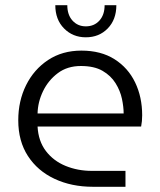

<svg xmlns="http://www.w3.org/2000/svg" viewBox="-20 -716 613 736"><path d="M336 0Q254 0 189 -30.5Q124 -61 87 -118Q50 -175 50 -255Q50 -329 80 -389.5Q110 -450 164.5 -486Q219 -522 292 -522Q367 -522 419 -489Q471 -456 498 -400Q525 -344 525 -274Q525 -251 521 -231H124Q127 -175 156 -137Q185 -99 231.5 -80Q278 -61 332 -61H461V0ZM124 -281H454Q454 -306 447.5 -337Q441 -368 423 -397Q405 -426 373 -444.5Q341 -463 290 -463Q238 -463 201.5 -435.5Q165 -408 145 -366.5Q125 -325 124 -281ZM309 -573Q259 -573 225.5 -607Q192 -641 192 -696H238Q238 -659 258 -637Q278 -615 309 -615Q341 -615 361 -637Q381 -659 381 -696H426Q426 -641 393 -607Q360 -573 309 -573Z"/></svg>

Font: MuseoModerno Light
Style: Regular
Weight: 300
Designer: Pablo Cosgaya, Héctor Gatti, Marcela Romero, and the Authors of The MuseoModerno Project.
Foundry: Omnibus-Type Team
Version: Version 1.001